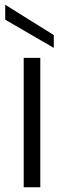

<svg xmlns="http://www.w3.org/2000/svg" viewBox="-20 -790 269 810"><path d="M80 -546H150V0H80ZM2 -770 207 -642V-588L2 -707Z"/></svg>

Font: Poppins Light
Style: Regular
Weight: 300
Designer: Ninad Kale (Devanagari), Jonny Pinhorn (Latin)
Version: Version 5.002